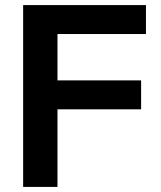

<svg xmlns="http://www.w3.org/2000/svg" viewBox="-20 -735 632 755"><path d="M206 0H71V-715H553.9V-601.2H206ZM534.9 -305.1H196V-418.9H534.9Z"/></svg>

Font: Wix Madefor Display
Style: Regular
Weight: 400
Designer: Dalton Maag Ltd
Foundry: Dalton Maag Ltd
Version: Version 3.100